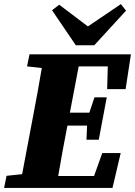

<svg xmlns="http://www.w3.org/2000/svg" viewBox="-29 -917 659 937"><path d="M103 -593 175 -585C161 -504 147 -423 131 -342L79 -67L3 -59L-9 0H520L560 -170H470L430 -58H255C269 -140 284 -222 300 -304H396L393 -235H453L492 -442H432L407 -367H312L355 -593H497L494 -482H584L610 -652H115ZM260 -894 225 -867 341 -696H431L586 -865L561 -897L400 -788Z"/></svg>

Font: Source Serif Pro Black
Style: Italic
Weight: 900
Italic angle: -12°
Designer: Frank Grießhammer
Foundry: Adobe Systems Incorporated
Version: Version 3.001;hotconv 1.0.111;makeotfexe 2.5.65597